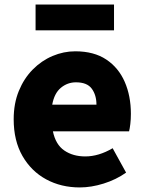

<svg xmlns="http://www.w3.org/2000/svg" viewBox="-20 -808 636 842"><path d="M330 14Q248 14 182.5 -21.5Q117 -57 78.5 -124Q40 -191 40 -285Q40 -354 62.5 -409Q85 -464 123.5 -503Q162 -542 210.5 -562.5Q259 -583 310 -583Q392 -583 446 -547Q500 -511 527 -449Q554 -387 554 -309Q554 -285 551.5 -264Q549 -243 546 -232H212Q224 -174 262 -148Q300 -122 354 -122Q413 -122 474 -158L533 -51Q489 -20 434.5 -3Q380 14 330 14ZM209 -349H403Q403 -391 382.5 -419Q362 -447 313 -447Q276 -447 247 -423Q218 -399 209 -349ZM136 -675V-788H480V-675Z"/></svg>

Font: Source Han Sans TC Heavy
Style: Regular
Weight: 900
Designer: Ryoko NISHIZUKA Ë•øÂ°öÊ∂ºÂ≠ê (kana, bopomofo & ideographs); Paul D. Hunt (Latin, Greek & Cyrillic); Sandoll Communicatio
Foundry: Adobe
Version: Version 2.004;hotconv 1.0.118;makeotfexe 2.5.65603